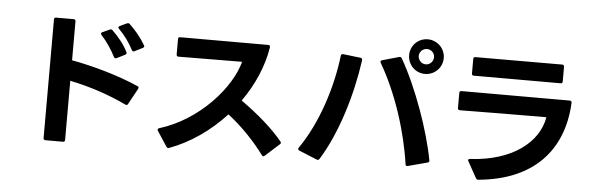

<svg xmlns="http://www.w3.org/2000/svg" viewBox="-54 -1052 4038 1298"><g transform="rotate(5 1965.0 -403.0)"><path d="M833 -608 887 -635C893 -638 896 -641 896 -646C896 -648 895 -651 893 -654C867 -700 824 -752 785 -788C782 -792 778 -793 774 -793C772 -793 769 -792 766 -791L719 -769C713 -766 711 -763 711 -759C711 -756 712 -753 716 -749C756 -710 792 -659 814 -615C817 -609 821 -606 826 -606C828 -606 831 -607 833 -608ZM272 -774V30C272 40 277 44 286 44H404C413 44 418 40 418 30V-371C549 -344 685 -300 803 -243C811 -239 817 -241 821 -249L880 -357C881 -359 882 -362 882 -364C882 -369 879 -373 873 -375C740 -433 572 -482 418 -510V-774C418 -784 413 -788 404 -788H286C277 -788 272 -784 272 -774ZM597 -707C597 -704 599 -701 602 -697C640 -656 675 -603 698 -557C701 -551 705 -549 709 -549C712 -549 714 -549 717 -551L773 -579C778 -582 781 -585 781 -590C781 -592 781 -595 779 -597C757 -643 719 -692 673 -736C669 -740 666 -741 662 -741C659 -741 656 -741 654 -739L605 -717C600 -714 597 -711 597 -707Z M1116 24 1123 23C1263 -28 1396 -121 1503 -238C1602 -162 1689 -68 1752 17C1755 22 1758 24 1762 24C1765 24 1768 22 1771 20L1867 -67C1871 -70 1873 -73 1873 -77C1873 -80 1871 -83 1869 -86C1796 -174 1698 -258 1584 -339C1665 -453 1722 -582 1743 -714C1744 -724 1739 -729 1730 -729H1133C1123 -729 1119 -725 1119 -715V-611C1119 -602 1123 -597 1133 -597C1275 -597 1422 -600 1564 -600C1518 -423 1313 -186 1045 -104C1038 -102 1035 -98 1035 -93C1035 -91 1036 -88 1038 -85L1104 16C1107 21 1111 24 1116 24Z M2802 -626C2867 -626 2920 -678 2920 -744C2920 -808 2867 -861 2802 -861C2737 -861 2685 -809 2685 -744C2685 -678 2737 -626 2802 -626ZM1993 -47C1993 -42 1996 -39 2001 -36L2123 14C2131 18 2137 16 2142 9C2257 -174 2338 -442 2371 -680C2372 -690 2368 -696 2359 -697L2240 -711C2231 -712 2226 -707 2225 -698C2200 -485 2121 -234 1996 -55C1994 -52 1993 -49 1993 -47ZM2496 -682C2496 -680 2497 -677 2498 -675C2613 -479 2694 -224 2725 -7C2726 1 2730 5 2737 5C2738 5 2740 4 2742 4L2873 -31C2880 -33 2884 -37 2884 -44C2884 -45 2884 -46 2883 -47C2847 -242 2746 -529 2637 -718C2634 -723 2630 -726 2625 -726C2623 -726 2621 -725 2619 -725L2506 -693C2499 -691 2496 -687 2496 -682ZM2750 -744C2750 -772 2774 -795 2802 -795C2831 -795 2854 -772 2854 -744C2854 -715 2831 -691 2802 -691C2774 -691 2750 -715 2750 -744Z M3225 55C3591 22 3792 -189 3807 -519C3807 -527 3802 -532 3793 -532H3059C3050 -532 3045 -527 3045 -518V-416C3045 -407 3050 -402 3059 -402C3252 -404 3466 -406 3646 -406C3617 -234 3442 -95 3156 -80C3149 -80 3144 -76 3144 -71C3144 -69 3145 -66 3147 -63L3207 45C3211 52 3215 55 3221 55H3222ZM3119 -755V-657C3119 -647 3124 -643 3133 -643H3721C3730 -643 3735 -647 3735 -657V-756C3735 -765 3730 -770 3721 -770L3133 -769C3124 -769 3119 -764 3119 -755Z"/></g></svg>

Font: LINE Seed JP App_OTF Bold
Style: Regular
Weight: 700
Designer: LINE & Fontrix & Fontworks
Version: Version 1.009